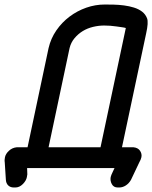

<svg xmlns="http://www.w3.org/2000/svg" viewBox="-43 -744 673 850"><path d="M77 0 78 28Q77 31 77 33.5Q77 36 76 40Q73 56 58 71Q43 86 25 86H18Q3 86 -6.5 77Q-16 68 -17 52L-22 -26Q-23 -31 -22.5 -37Q-22 -43 -21 -48Q-18 -63 -3.5 -76.5Q11 -90 31 -92H79L172 -531Q182 -574 206.5 -609.5Q231 -645 265 -670.5Q299 -696 339 -710Q379 -724 421 -724Q438 -724 460.5 -723.5Q483 -723 506 -720Q529 -717 550 -710.5Q571 -704 586 -692.5Q601 -681 608 -663Q615 -645 604 -596L497 -92H548Q568 -90 577 -76.5Q586 -63 583 -48Q582 -43 579.5 -37Q577 -31 574 -26L537 52Q528 68 514 77Q500 86 485 86H478Q460 86 452 71Q444 56 447 40Q448 36 449 33.5Q450 31 451 28L464 0ZM172 -92H402L514 -620Q508 -622 496.5 -623.5Q485 -625 472 -627Q459 -629 445 -630Q431 -631 418 -631Q394 -631 369 -625Q344 -619 323.5 -606.5Q303 -594 287 -575Q271 -556 265 -531Z"/></svg>

Font: VDS
Style: Italic
Weight: 400
Designer: artmaker
Foundry: artmaker
Version: Version 1.000 2009 initial release